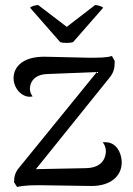

<svg xmlns="http://www.w3.org/2000/svg" viewBox="-20 -738 530 765"><path d="M271 -570 391 -707C387 -713 367 -718 359 -718L246 -631L132 -718C124 -718 103 -713 100 -707L220 -570C232 -566 259 -566 271 -570ZM414 -170C407 -171 399 -172 389 -171C399 -160 405 -140 400 -120C394 -93 373 -69 323 -68L123 -64L416 -428C435 -451 437 -469 437 -495L426 -515C405 -508 374 -508 333 -508L159 -512C74 -513 34 -474 34 -426C34 -399 51 -364 86 -354C94 -352 103 -352 110 -354C100 -367 96 -383 102 -402C108 -422 128 -442 168 -443L366 -451L57 -71C41 -53 36 -35 36 -12L48 7C77 0 113 0 142 0L342 3C420 4 465 -36 465 -91C465 -117 453 -160 414 -170Z"/></svg>

Font: Arima Koshi
Style: Regular
Weight: 400
Designer: Joana Correia and Natanael Gama
Foundry: NDISCOVER
Version: Version 1.019;PS 001.019;hotconv 1.0.88;makeotf.lib2.5.64775